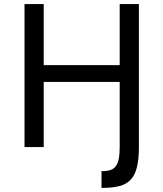

<svg xmlns="http://www.w3.org/2000/svg" viewBox="-20 -720 800 940"><path d="M100 0H194V-319H566V0Q566 35 561.5 57.5Q557 80 547 93.5Q537 107 520.5 112.5Q504 118 479 118H477V200H479Q530 200 564.5 191Q599 182 620 159.5Q641 137 650.5 98Q660 59 660 0V-700H566V-401H194V-700H100Z"/></svg>

Font: Golos Text VF
Style: Regular
Weight: 400
Designer: A.Korolkova, Vitaly Kuzmin
Foundry: ParaType Ltd
Version: Version 2.003